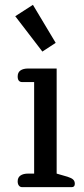

<svg xmlns="http://www.w3.org/2000/svg" viewBox="-20 -773 348 793"><path d="M210 -596 155 -560 43 -706 116 -753ZM72 0Q63 0 58 -6.5Q53 -13 53 -24Q53 -40 64.5 -48Q76 -56 96 -56H121V-434H72Q53 -434 53 -457Q53 -474 64.5 -482Q76 -490 96 -490H214V-56L259 -43Q275 -38 282 -31.5Q289 -25 289 -14Q289 0 276 0Z"/></svg>

Font: Maitree Medium
Style: Regular
Weight: 500
Designer: CadsonDemak Team
Foundry: CadsonDemak
Version: Version 1.010